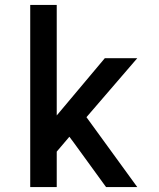

<svg xmlns="http://www.w3.org/2000/svg" viewBox="-20 -755 640 775"><path d="M102 0V-735H209V-289L403 -520H534L329 -282L534 0H408L278 -179L260 -203L209 -143V0Z"/></svg>

Font: Iosevka SS04 Semibold Extended
Style: Regular
Weight: 600
Width: 7
Monospace: yes
Designer: Belleve Invis
Foundry: Belleve Invis
Version: Version 19.0.0; ttfautohint (v1.8.4)